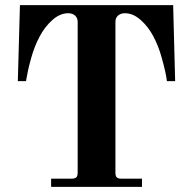

<svg xmlns="http://www.w3.org/2000/svg" viewBox="-20 -732 756 752"><path d="M49.8 -414.1 58.1 -711.9H658.2L666 -414.1H633.8Q629.9 -447.8 612.8 -507.8Q600.6 -551.8 580.8 -589.4Q561 -627 531.2 -653.6Q501.5 -680.2 469.2 -680.2Q452.6 -680.2 442.4 -671.1Q432.1 -662.1 432.1 -646V-56.2Q432.1 -42.5 437.3 -37.4Q442.4 -32.2 456.1 -32.2H536.1V0H180.2V-32.2H259.8Q273.4 -32.2 278.8 -37.4Q284.2 -42.5 284.2 -56.2V-646Q284.2 -662.1 273.9 -671.1Q263.7 -680.2 247.1 -680.2Q214.8 -680.2 185.1 -653.6Q155.3 -627 135.3 -589.1Q115.2 -551.3 103 -507.8Q95.2 -481 90.1 -457.5Q85 -434.1 83.5 -423.8L82 -414.1Z"/></svg>

Font: Flanker Steampunk
Style: Bold
Weight: 700
Designer: Alexey Kryukov, Leonardo Di Lena
Foundry: Alexey Kryukov, Leonardo Di Lena
Version: 1.210